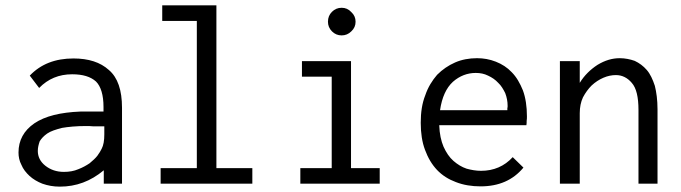

<svg xmlns="http://www.w3.org/2000/svg" viewBox="-20 -685 2540 716"><path d="M91 -403 126 -357C159 -391 200 -408 249 -408C289 -408 318 -399 338 -381C356 -363 366 -331 366 -286V-269H280C205 -266 148 -252 108 -225C69 -198 49 -162 49 -116C49 -101 52 -85 60 -70C66 -55 77 -41 90 -29C103 -17 120 -7 138 0C158 7 179 11 203 11C264 11 318 -9 367 -50V0H435V-283C435 -349 419 -396 386 -424C354 -453 310 -467 254 -467C186 -467 132 -446 91 -403ZM369 -214V-184C369 -161 366 -143 359 -130C356 -123 350 -114 343 -104C336 -95 326 -86 314 -76C302 -68 288 -60 272 -54C256 -47 238 -44 218 -44C191 -44 168 -52 149 -67C130 -82 121 -101 121 -122C121 -135 124 -146 128 -158C134 -168 143 -178 156 -187C169 -196 188 -202 211 -208C234 -212 264 -215 301 -215C309 -215 317 -215 326 -214H352Z M585 -665V-607H714V-58H579V0H921V-58H787V-665Z M1106 -457V-399H1217V-58H1100V0H1396V-58H1289V-457ZM1218 -641C1208 -631 1203 -619 1203 -604C1203 -590 1208 -578 1218 -568C1228 -558 1240 -553 1254 -553C1268 -553 1280 -558 1290 -568C1301 -578 1306 -590 1306 -604C1306 -618 1301 -630 1290 -640C1280 -651 1268 -656 1254 -656C1240 -656 1228 -651 1218 -641Z M1759 -468C1730 -468 1702 -463 1677 -452C1652 -441 1630 -426 1610 -406C1592 -385 1576 -360 1566 -330C1554 -300 1549 -266 1549 -227C1549 -189 1554 -155 1565 -126C1576 -96 1591 -71 1610 -51C1629 -31 1653 -16 1680 -6C1708 5 1739 10 1772 10C1840 10 1893 -13 1932 -60L1892 -99C1861 -65 1821 -48 1774 -48C1756 -48 1738 -51 1720 -56C1702 -62 1686 -72 1671 -85C1656 -98 1644 -116 1634 -138C1625 -159 1619 -186 1618 -218H1943C1944 -223 1944 -229 1944 -234C1945 -240 1945 -246 1945 -251C1945 -288 1940 -321 1930 -348C1919 -375 1906 -398 1888 -416C1872 -433 1852 -446 1829 -455C1806 -464 1783 -468 1759 -468ZM1621 -274C1628 -322 1644 -357 1669 -380C1694 -402 1723 -413 1754 -413C1771 -413 1786 -410 1800 -403C1815 -396 1827 -388 1838 -376C1849 -366 1857 -352 1864 -338C1870 -322 1873 -307 1873 -290C1873 -287 1873 -284 1872 -282V-274Z M2068 0H2142V-263C2142 -285 2146 -305 2154 -322C2163 -339 2174 -354 2186 -366C2200 -379 2214 -388 2230 -395C2246 -402 2262 -405 2277 -405C2300 -405 2320 -395 2336 -376C2353 -357 2361 -323 2361 -275V0H2432V-277C2432 -312 2428 -341 2422 -365C2414 -389 2405 -409 2392 -424C2379 -439 2364 -450 2347 -458C2330 -464 2311 -468 2291 -468C2263 -468 2236 -460 2208 -443C2182 -426 2159 -404 2142 -376V-457H2068Z"/></svg>

Font: Inconsolatazi4
Style: Regular
Weight: 400
Designer: Raph Levien, Kirill Tkachev
Foundry: Cyreal
Version: Version 1.013